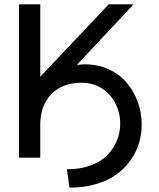

<svg xmlns="http://www.w3.org/2000/svg" viewBox="-20 -721 725 878"><path d="M66.9 0V-701.2H164.1V-370.1L477.1 -701.2H590.8L331.1 -423.8Q349.6 -426.8 368.2 -426.8Q428.2 -426.8 478.3 -403.6Q528.3 -380.4 560.5 -341.6Q592.8 -302.7 610.4 -253.7Q627.9 -204.6 627.9 -151.9Q627.9 -107.9 615.7 -66.7Q603.5 -25.4 577.1 11.7Q550.8 48.8 512.7 76.7Q474.6 104.5 419.4 120.8Q364.3 137.2 297.9 137.2L286.1 53.2Q347.2 53.2 395.3 35.2Q443.4 17.1 471.9 -13.2Q500.5 -43.5 515.1 -79.8Q529.8 -116.2 529.8 -155.8Q529.8 -191.9 517.6 -225.3Q505.4 -258.8 483.4 -284.9Q461.4 -311 427.5 -326.9Q393.6 -342.8 353 -342.8Q266.1 -342.8 215.1 -290.8Q164.1 -238.8 164.1 -149.9V0Z"/></svg>

Font: LT Superior Med
Style: Regular
Weight: 500
Designer: Daniel Lyons
Foundry: LyonsType
Version: Version 1.000